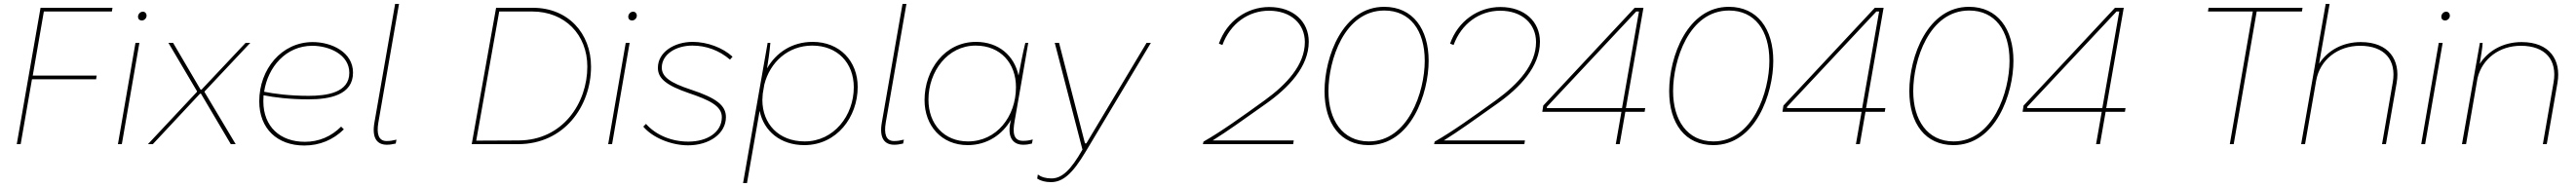

<svg xmlns="http://www.w3.org/2000/svg" viewBox="-20 -740 13216 960"><path d="M86 0 144 -333H473L476 -352H148L205 -681H554L557 -700H188L66 0Z M585 0H605L695 -520H675ZM708 -635C720 -635 732 -646 732 -660C732 -670 725 -680 713 -680C699 -680 688 -667 688 -654C688 -643 695 -635 708 -635Z M739 0H764L1006 -259H1011L1164 0H1189L1029 -268L1030 -271L1264 -520H1240L1014 -280H1009L868 -520H844L991 -271L990 -268Z M1541 7C1620 7 1689 -22 1744 -76L1730 -90C1679 -39 1616 -12 1544 -12C1417 -12 1331 -90 1331 -220L1332 -251C1386 -240 1466 -230 1563 -230C1671 -230 1791 -252 1791 -367C1791 -472 1682 -524 1584 -524C1424 -524 1310 -384 1310 -220C1310 -79 1403 7 1541 7ZM1335 -269C1354 -396 1447 -505 1582 -505C1669 -505 1772 -460 1772 -366C1772 -264 1656 -248 1563 -248C1465 -248 1384 -259 1335 -269Z M1964 3C1981 3 1991 1 2010 -3L2014 -23C1993 -18 1981 -16 1963 -16C1922 -16 1911 -53 1921 -111L2027 -720H2007L1901 -112C1886 -28 1917 3 1964 3Z M2400 0H2638C2873 0 3012 -193 3012 -398C3012 -569 2894 -700 2714 -700H2525ZM2423 -18 2541 -681H2710C2878 -681 2993 -562 2993 -398C2993 -212 2868 -20 2641 -19Z M3100 0H3120L3210 -520H3190ZM3223 -635C3235 -635 3247 -646 3247 -660C3247 -670 3240 -680 3228 -680C3214 -680 3203 -667 3203 -654C3203 -643 3210 -635 3223 -635Z M3510 6C3619 6 3704 -54 3704 -139C3704 -199 3654 -237 3527 -279C3417 -315 3375 -346 3375 -393C3375 -460 3446 -506 3532 -506C3602 -506 3669 -482 3725 -434L3738 -449C3688 -495 3609 -525 3533 -525C3440 -525 3355 -473 3355 -392C3355 -337 3398 -302 3514 -262C3614 -228 3685 -197 3683 -137C3682 -62 3610 -13 3511 -13C3425 -13 3344 -47 3294 -104L3280 -90C3327 -34 3422 6 3510 6Z M3792 200H3812L3877 -171C3898 -67 3984 5 4106 5C4273 5 4380 -139 4380 -294C4380 -426 4288 -525 4149 -525C4042 -525 3961 -469 3915 -389C3920 -420 3928 -471 3932 -520H3918ZM4108 -14C3974 -14 3891 -105 3891 -227L3893 -259L3901 -306C3930 -421 4023 -506 4147 -506C4276 -506 4360 -417 4360 -292C4360 -147 4258 -14 4108 -14Z M4567 3C4584 3 4594 1 4613 -3L4617 -23C4596 -18 4584 -16 4566 -16C4525 -16 4514 -53 4524 -111L4630 -720H4610L4504 -112C4489 -28 4520 3 4567 3Z M5229 3C5246 3 5258 1 5274 -3L5278 -24C5260 -19 5247 -17 5228 -17C5177 -17 5175 -62 5185 -118L5203 -221L5208 -249L5255 -520H5240C5226 -464 5216 -408 5205 -352C5184 -454 5103 -525 4987 -525C4826 -525 4723 -381 4723 -226C4723 -94 4811 5 4944 5C5045 5 5122 -49 5167 -126L5165 -119C5145 -36 5176 3 5229 3ZM4985 -506C5113 -506 5192 -415 5192 -293C5192 -141 5092 -14 4946 -14C4823 -14 4743 -103 4743 -228C4743 -373 4841 -506 4985 -506Z M5371 195C5433 195 5482 152 5550 38L5884 -520H5862L5553 -4H5546L5413 -520H5391L5533 28C5473 134 5427 176 5374 176C5345 176 5322 169 5304 156L5301 177C5318 188 5342 195 5371 195Z M6154 -13 6151 0H6614L6617 -19H6201C6278 -67 6354 -122 6474 -207C6590 -289 6694 -397 6694 -526C6694 -629 6615 -704 6491 -704C6376 -704 6273 -631 6233 -516L6251 -509C6291 -618 6383 -685 6490 -685C6603 -685 6674 -617 6674 -524C6674 -408 6582 -308 6469 -226C6350 -140 6244 -64 6154 -13Z M7001 5C7219 5 7309 -260 7309 -428C7309 -591 7228 -705 7081 -705C6869 -705 6775 -450 6775 -272C6775 -105 6858 5 7001 5ZM7002 -14C6867 -14 6795 -125 6795 -272C6795 -430 6876 -686 7082 -686C7213 -686 7289 -585 7289 -428C7289 -267 7203 -14 7002 -14Z M7340 -13 7337 0H7800L7803 -19H7387C7464 -67 7540 -122 7660 -207C7776 -289 7880 -397 7880 -526C7880 -629 7801 -704 7677 -704C7562 -704 7459 -631 7419 -516L7437 -509C7477 -618 7569 -685 7676 -685C7789 -685 7860 -617 7860 -524C7860 -408 7768 -308 7655 -226C7536 -140 7430 -64 7340 -13Z M8289 0 8318 -166H8417L8420 -185H8321L8411 -700H8366L7897 -198L7892 -166H8298L8269 0ZM7915 -185 7916 -192 8374 -681H8388L8301 -185Z M8769 5C8987 5 9077 -260 9077 -428C9077 -591 8996 -705 8849 -705C8637 -705 8543 -450 8543 -272C8543 -105 8626 5 8769 5ZM8770 -14C8635 -14 8563 -125 8563 -272C8563 -430 8644 -686 8850 -686C8981 -686 9057 -585 9057 -428C9057 -267 8971 -14 8770 -14Z M9521 0 9550 -166H9649L9652 -185H9553L9643 -700H9598L9129 -198L9124 -166H9530L9501 0ZM9147 -185 9148 -192 9606 -681H9620L9533 -185Z M10001 5C10219 5 10309 -260 10309 -428C10309 -591 10228 -705 10081 -705C9869 -705 9775 -450 9775 -272C9775 -105 9858 5 10001 5ZM10002 -14C9867 -14 9795 -125 9795 -272C9795 -430 9876 -686 10082 -686C10213 -686 10289 -585 10289 -428C10289 -267 10203 -14 10002 -14Z M10753 0 10782 -166H10881L10884 -185H10785L10875 -700H10830L10361 -198L10356 -166H10762L10733 0ZM10379 -185 10380 -192 10838 -681H10852L10765 -185Z M11419 0H11439L11557 -681H11789L11792 -700H11310L11307 -681H11537Z M11785 0H11805L11862 -326C11881 -433 11973 -505 12087 -505C12213 -505 12275 -432 12255 -317L12200 0H12220L12275 -315C12295 -432 12235 -524 12091 -524C11999 -524 11922 -482 11877 -413L11931 -720H11911Z M12401 0H12421L12511 -520H12491ZM12524 -635C12536 -635 12548 -646 12548 -660C12548 -670 12541 -680 12529 -680C12515 -680 12504 -667 12504 -654C12504 -643 12511 -635 12524 -635Z M12610 0H12631L12690 -340C12715 -440 12803 -505 12912 -505C13038 -505 13100 -432 13080 -317L13025 0H13045L13100 -315C13120 -432 13060 -524 12916 -524C12824 -524 12746 -482 12701 -412C12708 -458 12715 -493 12716 -520H12702Z"/></svg>

Font: Fixel Display 20240404 Thin
Style: Italic
Weight: 100
Italic angle: -10°
Designer: AlfaBravo + MacPaw
Foundry: Kyrylo Tkachov, Marchela Mozhyna, Serhii Makarenko, Maria Weinstein, Zakhar Kryvoshyya
Version: Version 1.211;Glyphs 3.2 (3225)